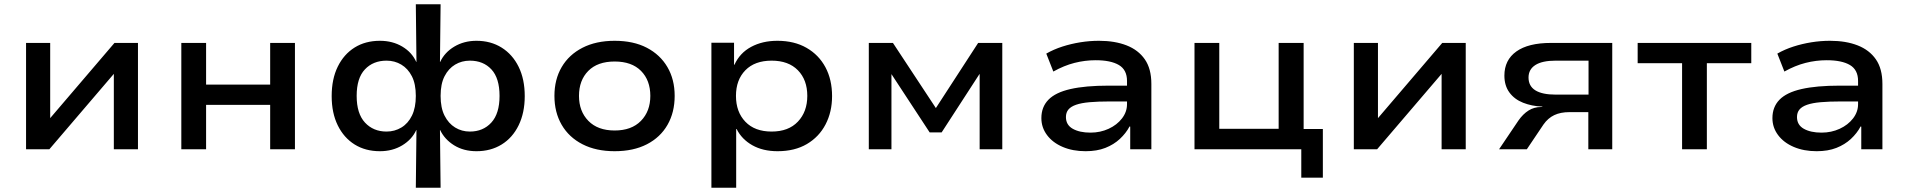

<svg xmlns="http://www.w3.org/2000/svg" viewBox="-20 -699 8934 899"><path d="M102 0V-498H215V-140H210L516 -498H626V0H513V-359H518L211 0Z M829 0V-498H945V-303H1245V-498H1361V0H1245V-208H945V0Z M1927 180 1930 -90H1929Q1909 -46 1863.5 -18.5Q1818 9 1759 9Q1691 9 1640.5 -22.5Q1590 -54 1561.5 -112Q1533 -170 1533 -249Q1533 -329 1561.5 -387Q1590 -445 1640.5 -476.5Q1691 -508 1759 -508Q1818 -508 1863.5 -481Q1909 -454 1929 -409H1930L1927 -679H2043L2040 -409H2041Q2062 -454 2107.5 -481Q2153 -508 2211 -508Q2278 -508 2329 -476Q2380 -444 2408.5 -386Q2437 -328 2437 -249Q2437 -171 2408.5 -112.5Q2380 -54 2329 -22.5Q2278 9 2211 9Q2151 9 2106.5 -18.5Q2062 -46 2041 -90H2040L2043 180ZM1790 -83Q1828 -83 1859.5 -102Q1891 -121 1909 -158Q1927 -195 1927 -250Q1927 -306 1908.5 -342Q1890 -378 1859 -396.5Q1828 -415 1790 -415Q1727 -415 1688.5 -374Q1650 -333 1650 -250Q1650 -167 1689 -125Q1728 -83 1790 -83ZM2180 -83Q2242 -83 2280.5 -125Q2319 -167 2319 -250Q2319 -333 2281 -374Q2243 -415 2180 -415Q2142 -415 2111 -396.5Q2080 -378 2061.5 -342Q2043 -306 2043 -250Q2043 -194 2061.5 -157.5Q2080 -121 2111 -102Q2142 -83 2180 -83Z M2858 9Q2771 9 2707.5 -23.5Q2644 -56 2610 -114.5Q2576 -173 2576 -250Q2576 -327 2610 -385Q2644 -443 2707.5 -475.5Q2771 -508 2858 -508Q2946 -508 3008.5 -475.5Q3071 -443 3105 -385Q3139 -327 3139 -250Q3139 -173 3105.5 -114.5Q3072 -56 3009 -23.5Q2946 9 2858 9ZM2858 -88Q2937 -88 2981 -133Q3025 -178 3025 -250Q3025 -323 2981.5 -367Q2938 -411 2858 -411Q2778 -411 2734.5 -367Q2691 -323 2691 -250Q2691 -178 2735 -133Q2779 -88 2858 -88Z M3311 180V-499H3417V-396H3419Q3444 -451 3497 -479.5Q3550 -508 3620 -508Q3699 -508 3756.5 -475Q3814 -442 3845 -384Q3876 -326 3876 -249Q3876 -175 3845.5 -116.5Q3815 -58 3758 -24.5Q3701 9 3621 9Q3552 9 3502.5 -19Q3453 -47 3429 -95H3427V180ZM3593 -83Q3672 -83 3716 -129.5Q3760 -176 3760 -250Q3760 -325 3716 -370Q3672 -415 3593 -415Q3514 -415 3470 -370Q3426 -325 3426 -250Q3426 -175 3470 -129Q3514 -83 3593 -83Z M4048 0V-498H4161L4362 -193L4560 -498H4673V0H4567V-352H4566L4389 -79H4333L4154 -352V0Z M5063 9Q5003 9 4956 -11Q4909 -31 4882.5 -66.5Q4856 -102 4856 -146Q4856 -198 4889 -232Q4922 -266 4992 -282Q5062 -298 5171 -298H5275V-224H5177Q5121 -224 5082 -220.5Q5043 -217 5018.5 -208.5Q4994 -200 4982.5 -186Q4971 -172 4971 -151Q4971 -114 5003 -96Q5035 -78 5086 -78Q5132 -78 5171 -96Q5210 -114 5233.5 -144.5Q5257 -175 5257 -211V-320Q5257 -372 5219 -394.5Q5181 -417 5110 -417Q5060 -417 5011 -404.5Q4962 -392 4912 -364L4879 -448Q4914 -468 4954.5 -481Q4995 -494 5038.5 -501Q5082 -508 5126 -508Q5200 -508 5255 -486.5Q5310 -465 5340.5 -421Q5371 -377 5371 -306V0H5272V-106L5269 -107Q5252 -75 5223.5 -48.5Q5195 -22 5155.5 -6.5Q5116 9 5063 9Z M6073 133V0H5573V-498H5689V-96H5967V-498H6084V-95H6174V133Z M6319 0V-498H6432V-140H6427L6733 -498H6843V0H6730V-359H6735L6428 0Z M6999 0 7090 -135Q7111 -165 7137 -181.5Q7163 -198 7196 -198H7203L7200 -200Q7152 -202 7111.5 -218Q7071 -234 7047.5 -266Q7024 -298 7024 -345Q7024 -418 7080 -458Q7136 -498 7242 -498H7529V0H7417V-174H7329Q7287 -174 7257.5 -160Q7228 -146 7207 -116L7129 0ZM7264 -256H7418V-415H7264Q7201 -415 7169 -394.5Q7137 -374 7137 -336Q7137 -296 7169 -276Q7201 -256 7264 -256Z M7856 0V-403H7648V-498H8180V-403H7972V0Z M8486 9Q8426 9 8379 -11Q8332 -31 8305.5 -66.5Q8279 -102 8279 -146Q8279 -198 8312 -232Q8345 -266 8415 -282Q8485 -298 8594 -298H8698V-224H8600Q8544 -224 8505 -220.5Q8466 -217 8441.5 -208.5Q8417 -200 8405.5 -186Q8394 -172 8394 -151Q8394 -114 8426 -96Q8458 -78 8509 -78Q8555 -78 8594 -96Q8633 -114 8656.5 -144.5Q8680 -175 8680 -211V-320Q8680 -372 8642 -394.5Q8604 -417 8533 -417Q8483 -417 8434 -404.5Q8385 -392 8335 -364L8302 -448Q8337 -468 8377.5 -481Q8418 -494 8461.5 -501Q8505 -508 8549 -508Q8623 -508 8678 -486.5Q8733 -465 8763.5 -421Q8794 -377 8794 -306V0H8695V-106L8692 -107Q8675 -75 8646.5 -48.5Q8618 -22 8578.5 -6.5Q8539 9 8486 9Z"/></svg>

Font: Nunito Sans 7pt SemiExpanded SemiBold
Style: Regular
Weight: 600
Width: 6
Designer: Vernon Adams
Foundry: Vernon Adams
Version: Version 3.101;gftools[0.9.27]